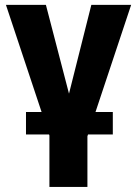

<svg xmlns="http://www.w3.org/2000/svg" viewBox="-20 -548 552 772"><path d="M331.5 -39.1V203.6H178.7V-39.1ZM247.1 -130.4 347.2 -528.3H507.3L331.5 0H228ZM164.6 -528.3 269 -127 283.2 0H179.7L3.9 -528.3ZM433.6 -97.7V-7.3H84.5V-97.7Z"/></svg>

Font: Roboto ExtraBold
Style: Regular
Weight: 800
Designer: Christian Robertson
Foundry: Google
Version: Version 3.009; 2024